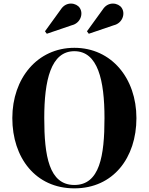

<svg xmlns="http://www.w3.org/2000/svg" viewBox="-20 -1022 814 1052"><path d="M603 -883.5C650.5 -894.5 668.5 -946.5 647 -978.5C629 -1006.5 573 -1017 543 -970L456.5 -850.5L466.5 -837ZM373 -883.5C420.5 -894.5 438.5 -946.5 417 -978.5C399 -1006.5 343 -1017 313 -970L226.5 -850.5L236.5 -837ZM387.5 10C600.5 10 727.5 -157.5 727.5 -375C727.5 -592.5 591 -760 387.5 -760C184.5 -760 47.5 -592.5 47.5 -375C47.5 -157.5 175 10 387.5 10ZM387.5 -741.5C516.5 -741.5 552.5 -582 552.5 -375C552.5 -168 526.5 -8.5 387.5 -8.5C248.5 -8.5 222.5 -168 222.5 -375C222.5 -582 258.5 -741.5 387.5 -741.5Z"/></svg>

Font: Bodoni* 11pt
Style: Bold
Weight: 700
Version: Version 2.3